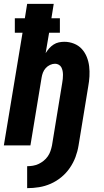

<svg xmlns="http://www.w3.org/2000/svg" viewBox="-20 -755 540 997"><path d="M121 222V108Q136 108 151 105.5Q166 103 180 96.5Q194 90 206.5 80Q219 70 228 57Q237 44 242 29.5Q247 15 250 0Q263 -81 276.5 -162Q290 -243 303 -324Q305 -335 306 -345.5Q307 -356 307 -366.5Q307 -377 305 -387Q303 -397 298.5 -405.5Q294 -414 285 -419Q276 -424 266 -424Q253 -424 240 -418Q227 -412 217.5 -401.5Q208 -391 203 -378Q198 -365 196 -352L138 0H0L97 -585H57V-660H109L121 -735H259L247 -660H291V-585H235L217 -479Q225 -492 235 -503.5Q245 -515 258 -523.5Q271 -532 285.5 -535Q300 -538 314 -538Q340 -538 364 -528.5Q388 -519 404.5 -501Q421 -483 430.5 -459.5Q440 -436 443 -410.5Q446 -385 444.5 -358.5Q443 -332 438 -305L388 0Q383 31 372 60.5Q361 90 342.5 117Q324 144 298.5 165Q273 186 243.5 199Q214 212 183 217Q152 222 121 222Z"/></svg>

Font: Iosevka Curly Heavy Oblique
Style: Regular
Weight: 900
Italic angle: -9°
Monospace: yes
Designer: Belleve Invis
Foundry: Belleve Invis
Version: Version 11.1.0; ttfautohint (v1.8.3)